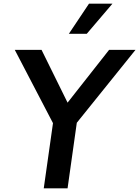

<svg xmlns="http://www.w3.org/2000/svg" viewBox="-20 -1020 754 1040"><path d="M450 -837H353L462 -1000H589ZM396 -355 346 0H217L267 -353L60 -750H205L346 -464L571 -750H714Z"/></svg>

Font: Oakes Grotesk
Style: Bold Italic
Weight: 600
Italic angle: -8°
Designer: Samuel Oakes
Foundry: Samuel Oakes
Version: Version 1.000;PS 001.000;hotconv 1.0.88;makeotf.lib2.5.64775